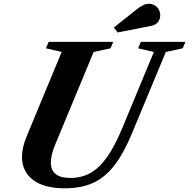

<svg xmlns="http://www.w3.org/2000/svg" viewBox="-20 -982 998 1012"><path d="M323.5 10.5Q212 10.5 154 -33.8Q96 -78 96 -155Q96 -205.5 121 -264.5L305 -708L222 -727.5L236.5 -761.5H577L562.5 -727.5L473.5 -708L273 -225Q248 -167 248 -125.5Q248 -44 351 -44Q410 -44 457 -70.5Q504 -97 544.8 -154.8Q585.5 -212.5 624.5 -307L791 -708L708 -727.5L722.5 -761.5H957.5L943 -727.5L854 -708L676 -280Q632.5 -174.5 583.2 -110.8Q534 -47 471.2 -18.2Q408.5 10.5 323.5 10.5ZM600 -811 580 -837 703.5 -935Q719.5 -947.5 734.5 -954.8Q749.5 -962 765 -962Q790.5 -962 807.5 -944.5Q824.5 -927 824.5 -901.5Q824.5 -880 812 -865Q799.5 -850 779 -846Z"/></svg>

Font: Libre Caslon Text Bold
Style: Italic
Weight: 700
Italic angle: -22.583°
Designer: Pablo Impallari, Rodrigo Fuenzalida, Katja Schimmel
Foundry: Pablo Impallari, Rodrigo Fuenzalida
Version: Version 2.000